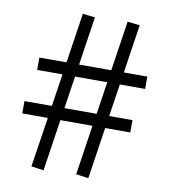

<svg xmlns="http://www.w3.org/2000/svg" viewBox="-82 -794 766 866"><g transform="rotate(10 301.5 -361.0)"><path d="M531 -291V-234.5H416L380.5 1.5L323.5 -6.5L358 -234.5H211L175.5 1.5L118.5 -6.5L153.5 -234.5H36.5V-291H162L184.5 -439.5H68.5V-496H193L227.5 -724.5L284 -718L250.5 -496H398L432.5 -724.5L489 -718L455.5 -496H563V-439.5H447L424.5 -291ZM219.5 -291H367L389.5 -439.5H242Z"/></g></svg>

Font: Public Sans
Style: Regular
Weight: 400
Designer: The Public Sans project authors (U.S. Web Design System). Libre Franklin designed by Pablo Impallari and Rodrigo Fuenzal
Version: Version 1.008; ttfautohint (v1.8.1) -l 8 -r 50 -G 200 -x 14 